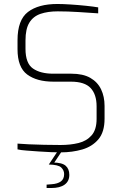

<svg xmlns="http://www.w3.org/2000/svg" viewBox="-20 -759 612 964"><path d="M285 6Q267 6 237 5Q207 4 174.5 1.5Q142 -1 113.5 -3Q85 -5 68 -9V-38Q89 -36 124 -34.5Q159 -33 201 -32Q243 -31 284 -31Q334 -31 374.5 -41Q415 -51 440 -79.5Q465 -108 465 -162V-225Q465 -285 435 -317Q405 -349 336 -349H248Q165 -349 116.5 -385Q68 -421 68 -512V-557Q68 -659 120.5 -699Q173 -739 268 -739Q295 -739 334 -736.5Q373 -734 411.5 -730Q450 -726 473 -722V-692Q429 -695 374.5 -698.5Q320 -702 270 -702Q220 -702 183.5 -689.5Q147 -677 127.5 -645.5Q108 -614 108 -556V-514Q108 -441 145.5 -415Q183 -389 247 -389H338Q397 -389 433.5 -368Q470 -347 487.5 -310.5Q505 -274 505 -227V-163Q505 -96 474 -59.5Q443 -23 393 -8.5Q343 6 285 6ZM214 185V168L239 166Q269 164 285.5 152Q302 140 302 115Q302 96 287.5 82Q273 68 225 67L245 57Q291 57 309.5 73Q328 89 328 119Q328 151 304.5 168Q281 185 238 185ZM225 67 277 -11H298L246 67Z"/></svg>

Font: Exo Thin ExtraLight
Style: Regular
Weight: 250
Version: Version 2.000